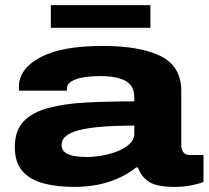

<svg xmlns="http://www.w3.org/2000/svg" viewBox="-20 -720 817 752"><path d="M179 -611V-700H569V-611ZM270 12Q204 12 151.5 -1.5Q99 -15 68.5 -49Q38 -83 38 -145Q38 -208 72 -244Q106 -280 169 -297Q232 -314 317.5 -318.5Q403 -323 506 -323V-339Q506 -384 472 -403Q438 -422 372 -422Q339 -422 309.5 -417.5Q280 -413 261 -402Q242 -391 242 -373V-365H55Q54 -372 54 -380Q54 -450 137 -495Q220 -540 382 -540Q530 -540 610 -500Q690 -460 690 -363V-152Q690 -135 698 -124Q706 -113 723 -113H777V-7Q762 -1 731 5.5Q700 12 665 12Q591 12 560.5 -10Q530 -32 521 -64H513Q470 -29 408.5 -8.5Q347 12 270 12ZM322 -105Q344 -105 375.5 -110Q407 -115 436.5 -126Q466 -137 486 -155Q506 -173 506 -198V-228Q357 -228 289 -210Q221 -192 221 -153Q221 -133 235.5 -122.5Q250 -112 273.5 -108.5Q297 -105 322 -105Z"/></svg>

Font: Archivo Expanded ExtraBold
Style: Regular
Weight: 800
Width: 7
Designer: Hector Gatti
Foundry: Omnibus-Type
Version: Version 2.001; ttfautohint (v1.8.3)